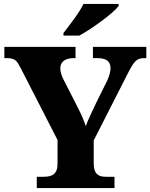

<svg xmlns="http://www.w3.org/2000/svg" viewBox="-20 -951 761 971"><path d="M301 -784V-771H381C448 -807 555 -886 580 -921V-931H402C381 -886 330 -822 301 -784ZM166 0H559V-57H516C482 -57 454 -67 454 -124V-241L626 -579C658 -641 671 -657 708 -657H720V-714H450V-657H471C517 -657 539 -642 539 -605C539 -597 537 -577 523 -545L467 -432C447 -389 426 -348 414 -313C403 -344 393 -369 374 -406L300 -551C291 -569 285 -590 285 -606C285 -638 310 -657 351 -657H362V-714H2V-657H15C57 -657 66 -643 86 -604L271 -243V-124C271 -68 242 -57 199 -57H166Z"/></svg>

Font: Noto Serif Malayalam ExtraBold
Style: Regular
Weight: 800
Designer: Indian type Foundry, Jelle Bosma, Monotype Design Team
Foundry: Monotype Imaging Inc.
Version: Version 2.104